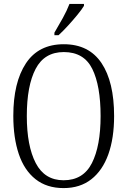

<svg xmlns="http://www.w3.org/2000/svg" viewBox="-20 -951 652 981"><path d="M305 10Q219 10 161.5 -35.5Q104 -81 76 -164Q48 -247 48 -359Q48 -530 112.5 -627.5Q177 -725 306 -725Q434 -725 498.5 -629Q563 -533 563 -358Q563 -245 533.5 -162.5Q504 -80 446.5 -35Q389 10 305 10ZM305 -30Q405 -30 449.5 -117.5Q494 -205 494 -358Q494 -513 451.5 -599Q409 -685 306 -685Q207 -685 162 -599Q117 -513 117 -358Q117 -206 162.5 -118Q208 -30 305 -30ZM258 -784Q280 -821 301 -859Q322 -897 335 -931H409V-921Q399 -904 376.5 -876.5Q354 -849 328 -820.5Q302 -792 279 -771H258Z"/></svg>

Font: Noto Serif Lao Condensed Light
Style: Regular
Weight: 300
Width: 3
Designer: Monotype Design Team
Foundry: Monotype Imaging Inc.
Version: Version 2.003; ttfautohint (v1.8.4.7-5d5b)